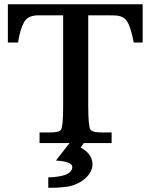

<svg xmlns="http://www.w3.org/2000/svg" viewBox="-20 -673 725 903"><path d="M17 -473V-653H651V-473H609Q594 -552 575 -576Q564 -593 536 -599H537Q530 -600 516.5 -600.5Q503 -601 481 -601H395V-175Q395 -82 405 -63V-64Q413 -50 460 -50H505V0H374L359 21Q385 34 400 54.5Q415 75 415 100Q415 118 405.5 135.5Q396 153 380 167Q364 181 342.5 191Q321 201 297 205Q280 207 263 208.5Q246 210 229 210H207V161Q210 161 217.5 161Q225 161 230 160Q320 153 320 112Q320 87 243 82L307 0H166V-50H212Q259 -50 267 -63Q277 -80 277 -175V-601H162Q108 -601 92 -566Q74 -535 65 -473Z"/></svg>

Font: New Athena Unicode
Style: Bold
Weight: 700
Designer: J. Rusten 1997; rev. by R. Hancock 2001, 2002, rev. by D. Mastronarde 2002-2021
Foundry: Society for Classical Studies (formerly American Philological Association)
Version: Version 5.008